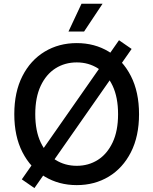

<svg xmlns="http://www.w3.org/2000/svg" viewBox="-20 -964 807 1010"><path d="M383.8 9.8Q289.6 9.8 215.1 -35.2Q140.6 -80.1 97.9 -163.6Q55.2 -247.1 55.2 -363.3Q55.2 -480 97.9 -563.7Q140.6 -647.5 215.1 -692.4Q289.6 -737.3 383.8 -737.3Q478 -737.3 552 -692.4Q626 -647.5 668.7 -563.7Q711.4 -480 711.4 -363.3Q711.4 -247.1 668.7 -163.3Q626 -79.6 552 -34.9Q478 9.8 383.8 9.8ZM383.8 -91.8Q445.8 -91.8 494.9 -123Q543.9 -154.3 572.5 -214.8Q601.1 -275.4 601.1 -363.3Q601.1 -451.7 572.5 -512.5Q543.9 -573.2 494.9 -604.5Q445.8 -635.7 383.8 -635.7Q321.3 -635.7 272 -604.5Q222.7 -573.2 194.1 -512.5Q165.5 -451.7 165.5 -363.3Q165.5 -275.4 194.1 -214.8Q222.7 -154.3 272 -123Q321.3 -91.8 383.8 -91.8ZM161.1 25.4 94.7 -20.5 606 -752.4 672.4 -706.5ZM340.3 -798.3 408.7 -944.3H519.5L422.4 -798.3Z"/></svg>

Font: Inter Medium
Style: Regular
Weight: 500
Designer: Rasmus Andersson
Foundry: rsms
Version: Version 4.001;git-9221beed3